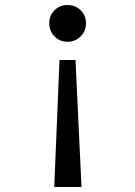

<svg xmlns="http://www.w3.org/2000/svg" viewBox="-20 -567 540 768"><path d="M218 -327H282L306 181H197ZM177 -474Q177 -505 198 -526Q219 -547 250 -547Q281 -547 302.5 -526Q324 -505 324 -474Q324 -443 302.5 -421.5Q281 -400 250 -400Q219 -400 198 -421.5Q177 -443 177 -474Z"/></svg>

Font: D2Coding ligature
Style: Regular
Weight: 400
Monospace: yes
Designer: Yong-Rak Park; Jeong-Hwan Yoon; Sang-Min Lee;
Foundry: NHN Corporation
Version: Version 1.3.2; Build 20180524